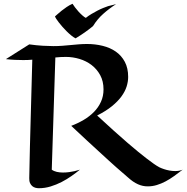

<svg xmlns="http://www.w3.org/2000/svg" viewBox="-20 -954 987 1016"><path d="M402.8 -56.2Q383.3 -40 358.6 -22.7Q334 -5.4 306.2 9Q278.3 23.4 247.8 32.7Q217.3 42 186 42Q176.8 42 167.5 39.6Q158.2 37.1 150.9 31Q143.6 24.9 138.9 14.6Q134.3 4.4 134.8 -11.2Q134.8 -29.3 136.7 -102.1Q137.2 -132.8 138.4 -178.7Q139.6 -224.6 141.4 -289.6Q143.1 -354.5 145.5 -440.7Q147.9 -526.9 150.9 -638.2Q138.2 -636.7 126 -636.5Q113.8 -636.2 101.1 -636.2Q82.5 -636.2 59.3 -637.2Q36.1 -638.2 11.2 -641.1L134.8 -719.2Q172.9 -713.9 206.5 -711.9Q240.2 -710 262.2 -710Q286.6 -710 309.3 -711.7Q332 -713.4 354 -715.6Q376 -717.8 397.5 -719.5Q418.9 -721.2 440.9 -721.2Q483.9 -721.2 523.4 -711.4Q563 -701.7 592.8 -680.9Q622.6 -660.2 640.4 -627Q658.2 -593.8 658.2 -546.9Q658.2 -522 649.9 -495.8Q641.6 -469.7 622.6 -443.6Q603.5 -417.5 572 -391.8Q540.5 -366.2 494.1 -342.8Q542.5 -297.9 582.3 -262.2Q622.1 -226.6 654.3 -198.7Q686.5 -170.9 711.4 -150.6Q736.3 -130.4 755.4 -115.7Q799.3 -81.5 823.2 -68.8Q835.4 -63 849.1 -58.6Q860.8 -54.7 875.7 -51.8Q890.6 -48.8 907.2 -48.8Q917.5 -48.8 927.2 -50.5Q937 -52.2 946.8 -56.2Q923.3 -38.1 900.9 -22Q878.4 -5.9 855.7 6.1Q833 18.1 809.8 25.1Q786.6 32.2 762.2 32.2Q748.5 32.2 735.8 29.5Q723.1 26.9 710 21Q696.8 15.1 683.3 5.9Q669.9 -3.4 654.8 -17.1Q634.8 -33.7 595.7 -68.4Q579.1 -83 556.6 -103.5Q534.2 -124 504.9 -150.9Q475.6 -177.7 438.7 -211.7Q401.9 -245.6 356.9 -288.1Q392.1 -301.3 423.3 -319.8Q454.6 -338.4 477.8 -362.3Q501 -386.2 514.4 -415.8Q527.8 -445.3 527.8 -481Q527.8 -523.9 510.3 -556.2Q492.7 -588.4 464.6 -609.9Q436.5 -631.3 400.9 -642.1Q365.2 -652.8 329.1 -652.8Q299.8 -652.8 272.9 -649.9L253.9 -56.2Q265.1 -47.9 280.8 -44.4Q296.4 -41 313 -41Q329.6 -41 345.7 -43.2Q361.8 -45.4 374.5 -48.3Q389.6 -51.8 402.8 -56.2ZM271 -867.2Q275.9 -871.1 284.9 -879.4Q293.9 -887.7 305.9 -897.2Q317.9 -906.7 332.5 -916.7Q347.2 -926.8 363.8 -934.1Q368.2 -926.8 376.7 -915.3Q385.3 -903.8 395.5 -892.6Q405.8 -881.3 416.3 -872.1Q426.8 -862.8 434.1 -859.4Q448.2 -870.6 464.1 -880.1Q480 -889.6 495.6 -897.7Q511.2 -905.8 525.6 -911.6Q540 -917.5 551.8 -921.4L594.2 -932.1Q557.1 -908.2 525.9 -880.4Q494.6 -852.5 472.2 -815.9Q450.2 -797.9 428.7 -782.7Q407.2 -767.6 379.9 -751Q368.7 -756.8 356.7 -766.6Q344.7 -776.4 333 -788.1Q321.3 -799.8 310.5 -812Q299.8 -824.2 291.3 -835.2Q282.7 -846.2 277.3 -854.7Q272 -863.3 271 -867.2Z"/></svg>

Font: Eagle Lake
Style: Regular
Weight: 400
Designer: Astigmatic (AOETI)
Foundry: Astigmatic (AOETI)
Version: Version 1.000